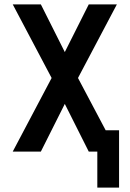

<svg xmlns="http://www.w3.org/2000/svg" viewBox="-20 -690 590 874"><path d="M423 164V0H384L275 -217L166 0H38L215 -335L38 -670H166L275 -453L384 -670H512L335 -335L461 -97H522V164Z"/></svg>

Font: Lode
Style: Bold
Weight: 700
Monospace: yes
Designer: Belleve Invis
Foundry: Belleve Invis
Version: Version 29.2.0; ttfautohint (v1.8.3)